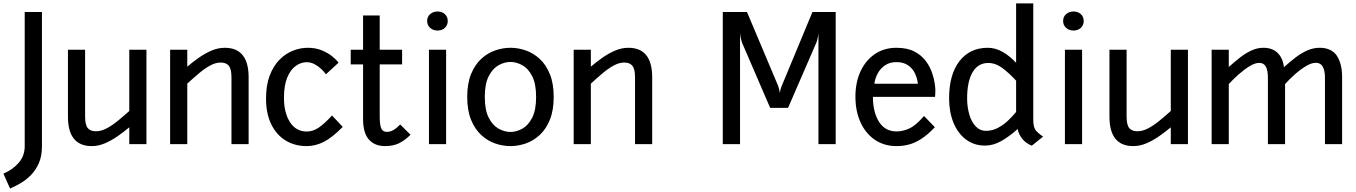

<svg xmlns="http://www.w3.org/2000/svg" viewBox="-75 -840 7904 1119"><path d="M-16.5 259 -55 172Q0 148.5 34.5 108Q69 67.5 69 13V-770H169.5V13Q169.5 69 151.8 110Q134 151 105.8 179.8Q77.5 208.5 45.2 227.5Q13 246.5 -16.5 259Z M460 11.5Q321 11.5 321 -160.5V-550H421V-160.5Q421 -112.5 436.2 -93.8Q451.5 -75 484 -75Q514.5 -75 546.8 -92Q579 -109 612.2 -136.2Q645.5 -163.5 678.5 -193V-550H778.5V0H678.5V-98Q648 -72.5 612 -47.2Q576 -22 537.5 -5.2Q499 11.5 460 11.5Z M916.5 0V-550H1016.5V-451.5Q1047.5 -478 1083.2 -503.2Q1119 -528.5 1157.5 -545Q1196 -561.5 1235 -561.5Q1374 -561.5 1374 -389.5V0H1274V-389.5Q1274 -437.5 1258.8 -456.5Q1243.5 -475.5 1211 -475.5Q1181 -475.5 1148.5 -457.5Q1116 -439.5 1082.8 -411.2Q1049.5 -383 1016.5 -352.5V0Z M1712.5 11.5Q1642.5 11.5 1589 -21.5Q1535.5 -54.5 1505.5 -116.5Q1475.5 -178.5 1475.5 -265.5Q1475.5 -343 1496.5 -398.8Q1517.5 -454.5 1552.8 -490.8Q1588 -527 1631.2 -544.2Q1674.5 -561.5 1719 -561.5Q1764.5 -561.5 1800.8 -546.5Q1837 -531.5 1861.8 -511.2Q1886.5 -491 1898 -474.5L1824.5 -407Q1815 -421 1798 -437.2Q1781 -453.5 1759 -465.5Q1737 -477.5 1712 -477.5Q1679.5 -477.5 1649 -456Q1618.5 -434.5 1599.2 -388.5Q1580 -342.5 1580 -270Q1580 -182 1615.2 -127.8Q1650.5 -73.5 1712.5 -73.5Q1749 -73.5 1782.2 -96Q1815.5 -118.5 1860 -167L1922.5 -100.5Q1859 -36 1810.2 -12.2Q1761.5 11.5 1712.5 11.5Z M2169 11.5Q2109 11.5 2075 -26.8Q2041 -65 2041 -146.5V-464.5H1969V-550H2041V-750H2138V-550H2268.5V-464.5H2138V-159Q2138 -114.5 2146.5 -93Q2155 -71.5 2179.5 -71.5Q2199.5 -71.5 2217.5 -81.8Q2235.5 -92 2257.5 -114.5L2317.5 -54.5Q2282 -19.5 2248.2 -4Q2214.5 11.5 2169 11.5Z M2475.5 -662Q2449.5 -662 2432 -677.5Q2414.5 -693 2414.5 -718Q2414.5 -742.5 2432 -757.8Q2449.5 -773 2475.5 -773Q2500.5 -773 2517.5 -757.8Q2534.5 -742.5 2534.5 -718Q2534.5 -693 2517.5 -677.5Q2500.5 -662 2475.5 -662ZM2425 0V-550H2525V0Z M2900 11.5Q2855 11.5 2810.5 -4Q2766 -19.5 2729.2 -53.5Q2692.5 -87.5 2670.2 -142.2Q2648 -197 2648 -275Q2648 -353 2670.2 -407.8Q2692.5 -462.5 2729.2 -496.5Q2766 -530.5 2810.5 -546Q2855 -561.5 2900 -561.5Q2945 -561.5 2989.5 -546Q3034 -530.5 3070.8 -496.5Q3107.5 -462.5 3129.8 -407.8Q3152 -353 3152 -275Q3152 -197 3129.8 -142.2Q3107.5 -87.5 3070.8 -53.5Q3034 -19.5 2989.5 -4Q2945 11.5 2900 11.5ZM2900 -71Q2934.5 -71 2969 -90Q3003.5 -109 3026.5 -153.5Q3049.5 -198 3049.5 -275Q3049.5 -352 3026.5 -396.5Q3003.5 -441 2969 -460Q2934.5 -479 2900 -479Q2865.5 -479 2831 -460Q2796.5 -441 2773.5 -396.5Q2750.5 -352 2750.5 -275Q2750.5 -198 2773.5 -153.5Q2796.5 -109 2831 -90Q2865.5 -71 2900 -71Z M3268.5 0V-550H3368.5V-451.5Q3399.5 -478 3435.2 -503.2Q3471 -528.5 3509.5 -545Q3548 -561.5 3587 -561.5Q3726 -561.5 3726 -389.5V0H3626V-389.5Q3626 -437.5 3610.8 -456.5Q3595.5 -475.5 3563 -475.5Q3533 -475.5 3500.5 -457.5Q3468 -439.5 3434.8 -411.2Q3401.5 -383 3368.5 -352.5V0Z M4137.5 0V-770H4278.5L4458 -344.5Q4463 -332 4465.8 -320.5Q4468.5 -309 4470 -298.5Q4471.5 -309 4474.2 -319.5Q4477 -330 4483 -344L4660 -770H4795.5V0H4695V-648.5Q4694 -632.5 4690.2 -616.5Q4686.5 -600.5 4683 -592L4518 -211.5H4413.5L4250.5 -589.5Q4247 -598 4243 -615.2Q4239 -632.5 4238 -648.5V0Z M5151 11.5Q5077.5 11.5 5023.5 -25.5Q4969.5 -62.5 4940 -127.5Q4910.5 -192.5 4910.5 -276.5Q4910.5 -360.5 4940.5 -424.8Q4970.5 -489 5024.2 -525.2Q5078 -561.5 5149.5 -561.5Q5212 -561.5 5253.2 -540.2Q5294.5 -519 5319.2 -486.2Q5344 -453.5 5356.2 -418.5Q5368.5 -383.5 5372.5 -355Q5376.5 -326.5 5376.5 -315Q5376.5 -301 5375.8 -291.8Q5375 -282.5 5374.5 -275.5H5012.5Q5012.5 -186 5048 -130Q5083.5 -74 5150.5 -74Q5186.5 -74 5224.5 -91.2Q5262.5 -108.5 5310.5 -164L5373.5 -98.5Q5329.5 -52.5 5292 -29Q5254.5 -5.5 5220 3Q5185.5 11.5 5151 11.5ZM5021 -352H5274.5Q5271 -384.5 5257 -413.2Q5243 -442 5216.5 -460Q5190 -478 5149.5 -478Q5111 -478 5083.8 -459.8Q5056.5 -441.5 5040.8 -412.8Q5025 -384 5021 -352Z M5938.5 9Q5903.5 -4.5 5881.8 -32.5Q5860 -60.5 5856.5 -88.5Q5809.5 -46 5762 -18.8Q5714.5 8.5 5666.5 8.5Q5602 8.5 5554.8 -27Q5507.5 -62.5 5482 -124.8Q5456.5 -187 5456.5 -266.5Q5456.5 -406.5 5517 -484Q5577.5 -561.5 5682 -561.5Q5727 -561.5 5769 -537.2Q5811 -513 5847 -474V-820H5947V-140.5Q5947 -96.5 5963.8 -77.8Q5980.5 -59 6004.5 -44ZM5672 -77.5Q5707.5 -77.5 5739.5 -94Q5771.5 -110.5 5798.5 -135.8Q5825.5 -161 5847 -187.5V-370Q5806.5 -414 5767 -443.5Q5727.5 -473 5684.5 -473Q5625 -473 5593.2 -418.8Q5561.5 -364.5 5561.5 -266.5Q5561.5 -217.5 5573.8 -174.2Q5586 -131 5610.8 -104.2Q5635.5 -77.5 5672 -77.5Z M6182 -662Q6156 -662 6138.5 -677.5Q6121 -693 6121 -718Q6121 -742.5 6138.5 -757.8Q6156 -773 6182 -773Q6207 -773 6224 -757.8Q6241 -742.5 6241 -718Q6241 -693 6224 -677.5Q6207 -662 6182 -662ZM6131.5 0V-550H6231.5V0Z M6530 11.5Q6391 11.5 6391 -160.5V-550H6491V-160.5Q6491 -112.5 6506.2 -93.8Q6521.5 -75 6554 -75Q6584.5 -75 6616.8 -92Q6649 -109 6682.2 -136.2Q6715.5 -163.5 6748.5 -193V-550H6848.5V0H6748.5V-98Q6718 -72.5 6682 -47.2Q6646 -22 6607.5 -5.2Q6569 11.5 6530 11.5Z M6986.5 0V-550H7086.5V-449.5Q7117 -477 7149.5 -502.8Q7182 -528.5 7216.8 -545Q7251.5 -561.5 7288 -561.5Q7340.5 -561.5 7371 -531.8Q7401.5 -502 7408 -448.5Q7438.5 -476 7471.8 -502Q7505 -528 7541.2 -544.8Q7577.5 -561.5 7616 -561.5Q7684.5 -561.5 7715.8 -515.8Q7747 -470 7747 -389.5V0H7647V-387.5Q7647 -428 7634.5 -451Q7622 -474 7593.5 -474Q7568 -474 7535.5 -454.2Q7503 -434.5 7470.8 -405.8Q7438.5 -377 7414.5 -350V0H7314.5V-387.5Q7314.5 -428 7303 -450.8Q7291.5 -473.5 7263.5 -473.5Q7239 -473.5 7207 -453.8Q7175 -434 7143 -405.5Q7111 -377 7086.5 -350V0Z"/></svg>

Font: Junction Medium
Style: Regular
Weight: 500
Designer: Caroline Hadilaksono
Foundry: Caroline Hadilaksono, Tyler Finck, The League of Moveable Type
Version: Version 2.000; ttfautohint (v1.8.3)